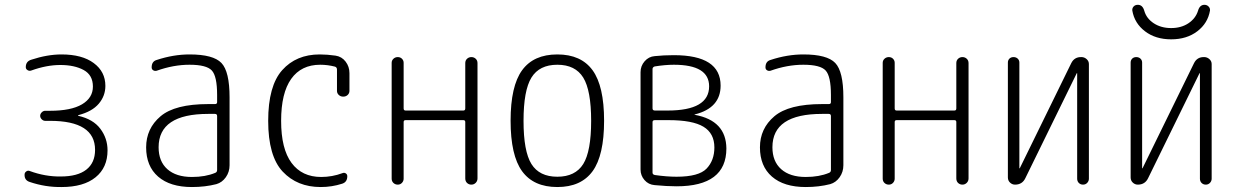

<svg xmlns="http://www.w3.org/2000/svg" viewBox="-20 -752 5040 782"><path d="M101.6 -10.7Q79.1 -17.6 80.1 -41Q80.1 -48.8 86.9 -53.7Q93.8 -58.6 100.6 -55.7Q164.1 -32.2 227.5 -33.2Q295.9 -33.2 331.5 -61Q367.2 -88.9 367.2 -141.6Q367.2 -259.8 183.6 -259.8H164.1Q156.2 -259.8 149.9 -266.1Q143.6 -272.5 143.6 -280.3Q143.6 -288.1 149.9 -294.4Q156.2 -300.8 164.1 -300.8H183.6Q269.5 -300.8 314 -327.1Q358.4 -353.5 358.4 -399.4Q358.4 -446.3 320.8 -466.8Q283.2 -487.3 225.6 -487.3Q169.9 -487.3 107.4 -464.8Q99.6 -461.9 92.3 -466.3Q85 -470.7 85 -478.5Q85 -502 107.4 -508.8Q172.9 -530.3 230.5 -530.3Q314.5 -530.3 361.8 -495.1Q409.2 -460 409.2 -402.3Q409.2 -361.3 382.3 -329.6Q355.5 -297.9 299.8 -283.2Q297.9 -283.2 297.9 -281.2Q297.9 -280.3 298.8 -280.3Q359.4 -266.6 388.7 -227.5Q418 -188.5 418 -139.6Q418 -69.3 369.1 -29.8Q320.3 9.8 230.5 9.8Q165 10.7 101.6 -10.7Z M828.1 -288.1Q626 -288.1 626 -152.3Q626 -94.7 661.6 -63Q697.3 -31.2 761.7 -31.2Q816.4 -31.2 856.4 -47.9Q864.3 -50.8 864.3 -59.6V-279.3Q864.3 -288.1 855.5 -288.1ZM761.7 9.8Q672.9 9.8 624 -32.7Q575.2 -75.2 575.2 -151.9Q575.2 -228.5 633.8 -278.3Q692.4 -328.1 828.1 -328.1H855.5Q864.3 -328.1 864.3 -335.9V-365.2Q864.3 -441.4 842.8 -464.8Q821.3 -488.3 752 -488.3Q686.5 -488.3 618.2 -463.9Q610.4 -461.9 604 -465.8Q597.7 -469.7 597.7 -477.5Q597.7 -502 618.2 -507.8Q686.5 -530.3 752 -530.3Q848.6 -530.3 881.8 -495.6Q915 -460.9 915 -355.5V-79.1Q915 -51.8 899.9 -30.3Q884.8 -8.8 861.3 -2Q815.4 9.8 761.7 9.8Z M1286.1 9.8Q1190.4 9.8 1131.3 -53.2Q1072.3 -116.2 1072.3 -259.8Q1072.3 -402.3 1129.4 -466.3Q1186.5 -530.3 1282.2 -530.3Q1312.5 -530.3 1346.7 -525.4Q1372.1 -521.5 1387.7 -501Q1403.3 -480.5 1403.3 -454.1V-381.8Q1403.3 -372.1 1396 -365.2Q1388.7 -358.4 1377.9 -358.4Q1367.2 -358.4 1359.9 -365.2Q1352.5 -372.1 1352.5 -381.8V-468.8Q1352.5 -477.5 1344.7 -480.5Q1314.5 -488.3 1284.2 -488.3Q1207 -488.3 1166 -430.7Q1125 -373 1125 -259.8Q1125 -145.5 1167.5 -88.4Q1210 -31.2 1288.1 -31.2Q1333 -31.2 1375 -46.9Q1381.8 -49.8 1388.2 -45.9Q1394.5 -42 1394.5 -34.2Q1394.5 -10.7 1374 -3.9Q1332 9.8 1286.1 9.8Z M1575.2 -24.4V-496.1Q1575.2 -505.9 1582.5 -512.7Q1589.8 -519.5 1600.1 -519.5Q1610.4 -519.5 1617.2 -512.7Q1624 -505.9 1624 -496.1V-310.5Q1624 -301.8 1631.8 -301.8H1867.2Q1875 -301.8 1875 -310.5V-495.1Q1875 -505.9 1882.3 -512.7Q1889.6 -519.5 1899.9 -519.5Q1910.2 -519.5 1917.5 -512.7Q1924.8 -505.9 1924.8 -495.1V-25.4Q1924.8 -14.6 1917.5 -7.3Q1910.2 0 1899.9 0Q1889.6 0 1882.3 -6.8Q1875 -13.7 1875 -25.4V-254.9Q1875 -262.7 1867.2 -262.7H1631.8Q1624 -262.7 1624 -254.9V-24.4Q1624 -14.6 1617.2 -7.3Q1610.4 0 1600.1 0Q1589.8 0 1582.5 -6.8Q1575.2 -13.7 1575.2 -24.4Z M2355.5 -436Q2323.2 -488.3 2250 -488.3Q2176.8 -488.3 2144.5 -436Q2112.3 -383.8 2112.3 -259.8Q2112.3 -135.7 2144.5 -84Q2176.8 -32.2 2250 -32.2Q2323.2 -32.2 2355.5 -84Q2387.7 -135.7 2387.7 -259.8Q2387.7 -383.8 2355.5 -436ZM2393.6 -54.7Q2346.7 9.8 2250 9.8Q2153.3 9.8 2106.4 -54.7Q2059.6 -119.1 2059.6 -260.3Q2059.6 -401.4 2106.4 -465.8Q2153.3 -530.3 2250 -530.3Q2346.7 -530.3 2393.6 -465.8Q2440.4 -401.4 2440.4 -260.3Q2440.4 -119.1 2393.6 -54.7Z M2637.7 -254.9V-48.8Q2637.7 -41 2647.5 -39.1Q2696.3 -32.2 2735.4 -32.2Q2826.2 -32.2 2857.9 -65.4Q2889.6 -98.6 2889.6 -151.4Q2889.6 -209 2845.2 -235.8Q2800.8 -262.7 2703.1 -262.7H2647.5Q2637.7 -262.7 2637.7 -254.9ZM2637.7 -470.7V-310.5Q2637.7 -301.8 2647.5 -301.8H2699.2Q2868.2 -301.8 2868.2 -400.4Q2868.2 -488.3 2724.6 -488.3Q2689.5 -488.3 2646.5 -481.4Q2637.7 -478.5 2637.7 -470.7ZM2646.5 2Q2621.1 0 2605 -18.6Q2588.9 -37.1 2588.9 -61.5V-458Q2588.9 -483.4 2605.5 -502.4Q2622.1 -521.5 2646.5 -523.4Q2682.6 -527.3 2724.6 -527.3Q2915 -527.3 2915 -403.3Q2915 -312.5 2810.5 -286.1Q2808.6 -286.1 2808.6 -285.2Q2808.6 -284.2 2810.5 -284.2Q2937.5 -260.7 2938.5 -147.5Q2938.5 6.8 2735.4 6.8Q2696.3 6.8 2646.5 2Z M3328.1 -288.1Q3126 -288.1 3126 -152.3Q3126 -94.7 3161.6 -63Q3197.3 -31.2 3261.7 -31.2Q3316.4 -31.2 3356.4 -47.9Q3364.3 -50.8 3364.3 -59.6V-279.3Q3364.3 -288.1 3355.5 -288.1ZM3261.7 9.8Q3172.9 9.8 3124 -32.7Q3075.2 -75.2 3075.2 -151.9Q3075.2 -228.5 3133.8 -278.3Q3192.4 -328.1 3328.1 -328.1H3355.5Q3364.3 -328.1 3364.3 -335.9V-365.2Q3364.3 -441.4 3342.8 -464.8Q3321.3 -488.3 3252 -488.3Q3186.5 -488.3 3118.2 -463.9Q3110.4 -461.9 3104 -465.8Q3097.7 -469.7 3097.7 -477.5Q3097.7 -502 3118.2 -507.8Q3186.5 -530.3 3252 -530.3Q3348.6 -530.3 3381.8 -495.6Q3415 -460.9 3415 -355.5V-79.1Q3415 -51.8 3399.9 -30.3Q3384.8 -8.8 3361.3 -2Q3315.4 9.8 3261.7 9.8Z M3575.2 -24.4V-496.1Q3575.2 -505.9 3582.5 -512.7Q3589.8 -519.5 3600.1 -519.5Q3610.4 -519.5 3617.2 -512.7Q3624 -505.9 3624 -496.1V-310.5Q3624 -301.8 3631.8 -301.8H3867.2Q3875 -301.8 3875 -310.5V-495.1Q3875 -505.9 3882.3 -512.7Q3889.6 -519.5 3899.9 -519.5Q3910.2 -519.5 3917.5 -512.7Q3924.8 -505.9 3924.8 -495.1V-25.4Q3924.8 -14.6 3917.5 -7.3Q3910.2 0 3899.9 0Q3889.6 0 3882.3 -6.8Q3875 -13.7 3875 -25.4V-254.9Q3875 -262.7 3867.2 -262.7H3631.8Q3624 -262.7 3624 -254.9V-24.4Q3624 -14.6 3617.2 -7.3Q3610.4 0 3600.1 0Q3589.8 0 3582.5 -6.8Q3575.2 -13.7 3575.2 -24.4Z M4114.3 0Q4102.5 0 4093.8 -8.3Q4085 -16.6 4085 -29.3V-497.1Q4085 -506.8 4091.3 -513.2Q4097.7 -519.5 4107.9 -519.5Q4118.2 -519.5 4125 -513.2Q4131.8 -506.8 4131.8 -497.1V-67.4Q4131.8 -66.4 4132.8 -66.4Q4133.8 -66.4 4133.8 -67.4L4342.8 -494.1Q4355.5 -520.5 4384.8 -519.5Q4396.5 -519.5 4405.8 -511.2Q4415 -502.9 4415 -491.2V-24.4Q4415 -14.6 4408.2 -7.3Q4401.4 0 4391.1 0Q4380.9 0 4374 -6.8Q4367.2 -13.7 4367.2 -24.4V-453.1Q4367.2 -454.1 4366.2 -454.1Q4365.2 -454.1 4365.2 -453.1L4156.2 -26.4Q4143.6 0 4114.3 0Z M4614.3 0Q4602.5 0 4593.8 -8.3Q4585 -16.6 4585 -29.3V-497.1Q4585 -506.8 4591.3 -513.2Q4597.7 -519.5 4607.9 -519.5Q4618.2 -519.5 4625 -513.2Q4631.8 -506.8 4631.8 -497.1V-67.4Q4631.8 -66.4 4632.8 -66.4Q4633.8 -66.4 4633.8 -67.4L4842.8 -494.1Q4855.5 -520.5 4884.8 -519.5Q4896.5 -519.5 4905.8 -511.2Q4915 -502.9 4915 -491.2V-24.4Q4915 -14.6 4908.2 -7.3Q4901.4 0 4891.1 0Q4880.9 0 4874 -6.8Q4867.2 -13.7 4867.2 -24.4V-453.1Q4867.2 -454.1 4866.2 -454.1Q4865.2 -454.1 4865.2 -453.1L4656.2 -26.4Q4643.6 0 4614.3 0ZM4591.8 -709Q4590.8 -718.8 4597.2 -725.6Q4603.5 -732.4 4614.3 -732.4Q4633.8 -732.4 4640.6 -708Q4649.4 -676.8 4679.2 -657.2Q4709 -637.7 4750 -637.7Q4791 -637.7 4820.3 -657.2Q4849.6 -676.8 4859.4 -708Q4866.2 -732.4 4885.7 -732.4Q4895.5 -732.4 4902.3 -725.6Q4909.2 -718.8 4908.2 -709Q4899.4 -657.2 4856.4 -624.5Q4813.5 -591.8 4750 -591.8Q4686.5 -591.8 4643.6 -624.5Q4600.6 -657.2 4591.8 -709Z"/></svg>

Font: Rounded-X Mgen+ 1mn light
Style: Regular
Weight: 200
Designer: [Source Han Sans]
Ryoko NISHIZUKA  (kana & ideographs); Paul D. Hunt (Latin, Greek & Cyrillic); Wenlong ZHANG  (bopomofo
Version: Version 1.059.20150602